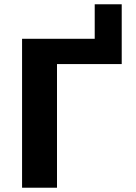

<svg xmlns="http://www.w3.org/2000/svg" viewBox="-20 -876 636 896"><path d="M83 0V-695H422V-856H548V-577H246V0Z"/></svg>

Font: Coval
Style: Black
Weight: 1000
Foundry: Context Ltd
Version: Version 001.000